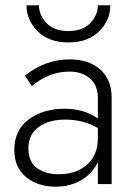

<svg xmlns="http://www.w3.org/2000/svg" viewBox="-20 -694 505 724"><path d="M80 -674H127Q127 -637 155.5 -607Q184 -577 238 -577Q292 -577 320.5 -607Q349 -637 349 -674H396Q396 -618 354 -576Q312 -534 238 -534Q164 -534 122 -576Q80 -618 80 -674ZM100 -369 74 -409Q151 -470 242 -470Q316 -470 358.5 -431.5Q401 -393 401 -326V0H349V-83Q330 -41 287.5 -15.5Q245 10 190 10Q122 10 78 -26.5Q34 -63 34 -129Q34 -203 88 -243.5Q142 -284 224 -284Q297 -284 349 -247V-326Q349 -372 319.5 -398Q290 -424 242 -424Q164 -424 100 -369ZM87 -135Q87 -85 118.5 -61Q150 -37 202 -37Q267 -37 308 -73Q349 -109 349 -172V-211Q296 -243 226 -243Q163 -243 125 -214.5Q87 -186 87 -135Z"/></svg>

Font: Renner* Light
Style: Light
Weight: 300
Version: Version 003.000 ; ttfautohint (v0.97) -l 8 -r 50 -G 200 -x 1